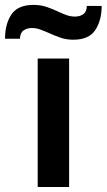

<svg xmlns="http://www.w3.org/2000/svg" viewBox="-71 -744 424 764"><path d="M79 0V-511H204V0ZM220.5 -586Q192.5 -586 169 -594.2Q145.5 -602.5 125 -612Q107 -620 90.2 -626.2Q73.5 -632.5 55.5 -632.5Q37 -632.5 23 -623Q9 -613.5 8.5 -590H-51Q-51 -648.5 -25.5 -686.5Q0 -724.5 62.5 -724.5Q91 -724.5 114.2 -716.5Q137.5 -708.5 158 -699Q175.5 -690.5 192.8 -684.2Q210 -678 227.5 -678Q246.5 -678 260.2 -687.5Q274 -697 274.5 -720.5H333.5Q333.5 -663 308.2 -624.5Q283 -586 220.5 -586Z"/></svg>

Font: Overpass
Style: Bold
Weight: 700
Designer: Delve Withrington, Dave Bailey, Thomas Jockin
Foundry: Delve Fonts LLC
Version: Version 4.000; ttfautohint (v1.8.3)